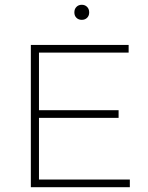

<svg xmlns="http://www.w3.org/2000/svg" viewBox="-20 -783 617 803"><path d="M109 0V-595H518V-563H143V-32H523V0ZM128 -290V-322H476V-290ZM322 -700Q308.5 -700 299.8 -708.5Q291 -717 291 -731Q291 -745.5 299.8 -754.2Q308.5 -763 322 -763Q335.5 -763 344.2 -754.2Q353 -745.5 353 -731Q353 -717 344.2 -708.5Q335.5 -700 322 -700Z"/></svg>

Font: Encode Sans SC Expanded Thin
Style: Regular
Weight: 250
Width: 7
Designer: Multiple Designers
Foundry: Impallari Type
Version: Version 3.002